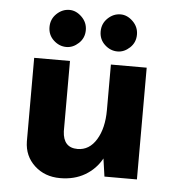

<svg xmlns="http://www.w3.org/2000/svg" viewBox="-49 -681 682 748"><g transform="rotate(5 292.0 -307.0)"><path d="M512 -437V0H385L375 -70Q352 -28 310.5 -3.5Q269 21 213 21Q153 21 113 -16Q73 -53 72 -110V-437H212V-162Q215 -98 271 -98Q317 -98 344.5 -143Q372 -188 372 -259V-437ZM193 -635Q219 -635 241 -613.5Q263 -592 263 -562Q263 -531 241 -510.5Q219 -490 193 -490Q165 -490 143 -510.5Q121 -531 121 -562Q121 -593 143 -614Q165 -635 193 -635ZM393 -635Q419 -635 441 -613.5Q463 -592 463 -562Q463 -531 441 -510.5Q419 -490 393 -490Q365 -490 343 -510.5Q321 -531 321 -562Q321 -593 343 -614Q365 -635 393 -635Z"/></g></svg>

Font: Josefin Sans
Style: Bold
Weight: 700
Designer: Santiago Orozco
Foundry: Typemade
Version: Version 2.000